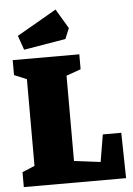

<svg xmlns="http://www.w3.org/2000/svg" viewBox="-57 -879 637 922"><g transform="rotate(-5 261.5 -418.0)"><path d="M20 -72 80 -97V-515L20 -540V-612H341V-540L271 -515V-104L398 -88L420 -219H509L513 0H20ZM55 -726 246 -836 302 -742 281 -691 79 -657Z"/></g></svg>

Font: Grenze Black
Style: Regular
Weight: 900
Designer: Renata Polastri
Foundry: Omnibus-Type
Version: Version 1.002; ttfautohint (v1.8)